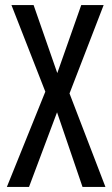

<svg xmlns="http://www.w3.org/2000/svg" viewBox="-20 -734 440 754"><path d="M7 0 158 -374 25 -714H112L205 -447L299 -714H387L253 -367L394 0H304L204 -293L94 0Z"/></svg>

Font: Noto Sans ExtraCondensed
Style: Regular
Weight: 400
Width: 2
Designer: Monotype Design Team
Foundry: Monotype Imaging Inc.
Version: Version 2.013; ttfautohint (v1.8.4.7-5d5b)